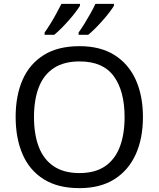

<svg xmlns="http://www.w3.org/2000/svg" viewBox="-20 -964 821 994"><path d="M391 10Q280 10 206.5 -36Q133 -82 97 -165Q61 -248 61 -359Q61 -469 97 -551Q133 -633 206.5 -679Q280 -725 392 -725Q499 -725 572 -679.5Q645 -634 682.5 -551.5Q720 -469 720 -358Q720 -247 682.5 -164.5Q645 -82 572 -36Q499 10 391 10ZM391 -68Q472 -68 523.5 -103Q575 -138 600 -203Q625 -268 625 -358Q625 -493 569 -569.5Q513 -646 392 -646Q311 -646 258.5 -611.5Q206 -577 181 -512.5Q156 -448 156 -358Q156 -268 181 -203Q206 -138 258.5 -103Q311 -68 391 -68ZM570 -934Q562 -921 547 -901Q532 -881 512.5 -859Q493 -837 473.5 -817.5Q454 -798 437 -784H387V-796Q401 -815 417 -841Q433 -867 448.5 -894.5Q464 -922 474 -944H570ZM394 -934Q386 -921 371 -901Q356 -881 336.5 -859Q317 -837 297.5 -817.5Q278 -798 261 -784H211V-796Q225 -815 241 -841Q257 -867 272 -894.5Q287 -922 298 -944H394Z"/></svg>

Font: Noto Sans Symbols
Style: Regular
Weight: 400
Designer: Monotype Design Team
Foundry: Monotype Imaging Inc.
Version: Version 2.002